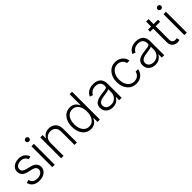

<svg xmlns="http://www.w3.org/2000/svg" viewBox="324 -2132 3547 3547"><g transform="rotate(-45 2097.0 -359.0)"><path d="M449.7 -425.8 392.1 -409.7Q361.3 -497.1 265.1 -497.1Q210 -497.1 174.3 -470.7Q138.7 -444.3 138.7 -402.8Q138.7 -367.7 162.6 -346.2Q186.5 -324.7 238.3 -311.5L320.8 -291Q457.5 -257.3 457.5 -147.5Q457.5 -77.6 401.4 -33.2Q345.2 11.2 255.4 11.2Q174.8 11.2 123 -24.9Q71.3 -61 57.1 -128.9L117.7 -144Q128.9 -95.7 163.6 -70.6Q198.2 -45.4 254.4 -45.4Q316.4 -45.4 354.5 -73.5Q392.6 -101.6 392.6 -144.5Q392.6 -212.4 303.7 -233.4L214.4 -254.4Q75.2 -288.1 75.2 -400.4Q75.2 -467.3 128.7 -510Q182.1 -552.7 265.1 -552.7Q406.2 -552.7 449.7 -425.8Z M662.8 -652.6Q648.9 -639.2 629.4 -639.2Q609.9 -639.2 595.9 -652.6Q582 -666 582 -684.6Q582 -703.1 595.9 -716.6Q609.9 -730 629.4 -730Q648.9 -730 662.8 -716.6Q676.8 -703.1 676.8 -684.6Q676.8 -666 662.8 -652.6ZM596.7 0V-545.4H660.6V0Z M890.6 -340.8V0H827.6V-545.4H889.2V-460H894.5Q914.1 -502.9 955.3 -527.8Q996.6 -552.7 1055.2 -552.7Q1139.6 -552.7 1189.9 -500.7Q1240.2 -448.7 1240.2 -353.5V0H1177.2V-349.6Q1177.2 -416.5 1139.6 -455.6Q1102.1 -494.6 1039.1 -494.6Q973.6 -494.6 932.1 -452.9Q890.6 -411.1 890.6 -340.8Z M1603 11.2Q1502.4 11.2 1440.4 -66.7Q1378.4 -144.5 1378.4 -271.5Q1378.4 -397.5 1440.7 -475.1Q1502.9 -552.7 1604 -552.7Q1721.7 -552.7 1770.5 -441.4H1776.4V-727.1H1839.8V0H1778.3V-101.1H1770.5Q1719.7 11.2 1603 11.2ZM1610.4 -46.4Q1688.5 -46.4 1732.9 -108.9Q1777.3 -171.4 1777.3 -272.5Q1777.3 -372.6 1732.9 -434.1Q1688.5 -495.6 1610.4 -495.6Q1557.1 -495.6 1518.6 -465.8Q1480 -436 1461.2 -386Q1442.4 -335.9 1442.4 -272.5Q1442.4 -173.8 1486.8 -110.1Q1531.2 -46.4 1610.4 -46.4Z M2172.4 12.2Q2095.2 12.2 2044.2 -32Q1993.2 -76.2 1993.2 -152.3Q1993.2 -191.9 2008.1 -220.2Q2022.9 -248.5 2052.2 -266.1Q2081.5 -283.7 2117.4 -293.9Q2153.3 -304.2 2202.6 -310.1Q2286.6 -320.3 2300.8 -323.7Q2338.4 -332 2343.8 -353Q2345.2 -357.9 2345.2 -363.3V-376Q2345.2 -432.6 2311.8 -464.4Q2278.3 -496.1 2216.8 -496.1Q2161.1 -496.1 2123 -471.7Q2085 -447.3 2068.8 -409.2L2008.8 -430.7Q2035.2 -493.7 2090.8 -523.2Q2146.5 -552.7 2214.8 -552.7Q2242.2 -552.7 2267.3 -548.1Q2292.5 -543.5 2318.8 -530.8Q2345.2 -518.1 2364.5 -498.3Q2383.8 -478.5 2396.2 -445.6Q2408.7 -412.6 2408.7 -370.6V0H2345.2V-86.4H2341.3Q2321.8 -45.4 2278.6 -16.6Q2235.4 12.2 2172.4 12.2ZM2180.7 -45.4Q2254.4 -45.4 2299.8 -92.8Q2345.2 -140.1 2345.2 -209V-288.1Q2325.7 -269 2202.6 -254.4Q2129.9 -245.6 2093 -221.2Q2056.2 -196.8 2056.2 -149.4Q2056.2 -101.1 2091.1 -73.2Q2126 -45.4 2180.7 -45.4Z M2789.1 11.2Q2680.7 11.2 2614.3 -67.6Q2547.9 -146.5 2547.9 -270Q2547.9 -393.6 2614.7 -473.1Q2681.6 -552.7 2788.1 -552.7Q2870.1 -552.7 2928 -505.9Q2985.8 -459 2997.1 -383.3H2933.1Q2922.4 -431.6 2883.8 -463.6Q2845.2 -495.6 2789.1 -495.6Q2710.4 -495.6 2661.1 -433.6Q2611.8 -371.6 2611.8 -272.5Q2611.8 -172.4 2660.6 -109.4Q2709.5 -46.4 2789.1 -46.4Q2843.8 -46.4 2883.3 -76.9Q2922.9 -107.4 2933.6 -159.2H2997.1Q2985.8 -84 2929.4 -36.4Q2873 11.2 2789.1 11.2Z M3284.7 12.2Q3207.5 12.2 3156.5 -32Q3105.5 -76.2 3105.5 -152.3Q3105.5 -191.9 3120.4 -220.2Q3135.3 -248.5 3164.6 -266.1Q3193.8 -283.7 3229.7 -293.9Q3265.6 -304.2 3314.9 -310.1Q3398.9 -320.3 3413.1 -323.7Q3450.7 -332 3456.1 -353Q3457.5 -357.9 3457.5 -363.3V-376Q3457.5 -432.6 3424.1 -464.4Q3390.6 -496.1 3329.1 -496.1Q3273.4 -496.1 3235.4 -471.7Q3197.3 -447.3 3181.2 -409.2L3121.1 -430.7Q3147.5 -493.7 3203.1 -523.2Q3258.8 -552.7 3327.1 -552.7Q3354.5 -552.7 3379.6 -548.1Q3404.8 -543.5 3431.2 -530.8Q3457.5 -518.1 3476.8 -498.3Q3496.1 -478.5 3508.5 -445.6Q3521 -412.6 3521 -370.6V0H3457.5V-86.4H3453.6Q3434.1 -45.4 3390.9 -16.6Q3347.7 12.2 3284.7 12.2ZM3293 -45.4Q3366.7 -45.4 3412.1 -92.8Q3457.5 -140.1 3457.5 -209V-288.1Q3438 -269 3314.9 -254.4Q3242.2 -245.6 3205.3 -221.2Q3168.5 -196.8 3168.5 -149.4Q3168.5 -101.1 3203.4 -73.2Q3238.3 -45.4 3293 -45.4Z M3903.3 -545.4V-490.2H3788.1V-142.6Q3788.1 -95.2 3811 -74.5Q3834 -53.7 3870.1 -53.7Q3889.6 -53.7 3907.2 -58.6L3920.9 -1.5Q3893.6 8.3 3864.7 8.3Q3837.9 8.3 3813.2 -0.5Q3788.6 -9.3 3768.3 -25.9Q3748 -42.5 3736.1 -68.8Q3724.1 -95.2 3724.1 -127.4V-490.2H3643.1V-545.4H3724.1V-676.3H3788.1V-545.4Z M4113 -652.6Q4099.1 -639.2 4079.6 -639.2Q4060.1 -639.2 4046.1 -652.6Q4032.2 -666 4032.2 -684.6Q4032.2 -703.1 4046.1 -716.6Q4060.1 -730 4079.6 -730Q4099.1 -730 4113 -716.6Q4127 -703.1 4127 -684.6Q4127 -666 4113 -652.6ZM4046.9 0V-545.4H4110.8V0Z"/></g></svg>

Font: Interop Light
Style: Regular
Weight: 300
Designer: Rasmus Andersson, Google, Jang Haemin
Foundry: jhaemin
Version: Version 1.007